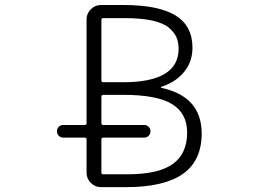

<svg xmlns="http://www.w3.org/2000/svg" viewBox="-20 -774 1040 772"><path d="M387.7 -451.2Q387.7 -443.4 395.5 -443.4H475.6Q697.3 -443.4 698.2 -577.1Q698.2 -603.5 689.9 -623Q681.6 -642.6 660.2 -661.6Q638.7 -680.7 593.8 -690.9Q548.8 -701.2 481.4 -701.2H395.5Q387.7 -701.2 387.7 -693.4ZM387.7 -279.3Q387.7 -271.5 395.5 -271.5H559.6Q570.3 -271.5 577.6 -264.2Q585 -256.8 585 -246.1Q585 -235.4 577.6 -228Q570.3 -220.7 559.6 -220.7H395.5Q387.7 -220.7 387.7 -212.9V-80.1Q387.7 -73.2 395.5 -73.2H492.2Q616.2 -73.2 674.3 -114.3Q732.4 -155.3 732.4 -241.2Q732.4 -318.4 671.9 -355.5Q611.3 -392.6 475.6 -392.6H395.5Q387.7 -392.6 387.7 -384.8ZM627.9 -424.8Q627 -424.8 627 -423.3Q627 -421.9 627.9 -420.9Q790 -386.7 791 -238.3Q791 -127.9 715.3 -74.7Q639.6 -21.5 486.3 -21.5H385.7Q362.3 -21.5 345.2 -38.6Q328.1 -55.7 328.1 -79.1V-212.9Q328.1 -220.7 321.3 -220.7H234.4Q223.6 -220.7 216.3 -228Q209 -235.4 209 -246.1Q209 -256.8 216.3 -264.2Q223.6 -271.5 234.4 -271.5H321.3Q328.1 -271.5 328.1 -279.3V-696.3Q328.1 -719.7 345.2 -736.8Q362.3 -753.9 385.7 -753.9H475.6Q617.2 -753.9 685.5 -711.9Q753.9 -669.9 753.9 -582Q753.9 -520.5 713.9 -477.5Q680.7 -441.4 627.9 -424.8Z"/></svg>

Font: Rounded-X Mgen+ 2m light
Style: Regular
Weight: 200
Designer: [Source Han Sans]
Ryoko NISHIZUKA  (kana & ideographs); Paul D. Hunt (Latin, Greek & Cyrillic); Wenlong ZHANG  (bopomofo
Version: Version 1.059.20150602